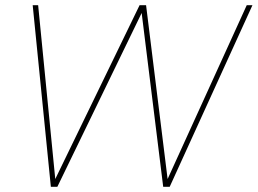

<svg xmlns="http://www.w3.org/2000/svg" viewBox="-20 -720 993 740"><path d="M176 0 106 -700H127L193 -30L518 -700H543L626 -30L931 -700H953L634 0H609L526 -670L201 0Z"/></svg>

Font: DM Sans 16pt Thin
Style: Italic
Weight: 250
Italic angle: -10°
Version: Version 4.004;gftools[0.9.30]